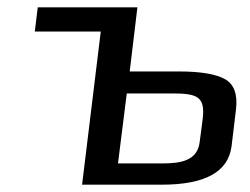

<svg xmlns="http://www.w3.org/2000/svg" viewBox="-20 -504 683 524"><path d="M422 0C540 0 603 -35 612 -105L624 -205C629 -246 619 -274 594 -288C569 -302 527 -309 468 -309H334L355 -484H83L75 -418H255L204 0ZM423 -58H302L326 -249H449C518 -249 541 -241 533 -178L525 -117C519 -65 473 -58 423 -58Z"/></svg>

Font: Gamestation Text
Style: Italic
Weight: 400
Designer: Jonas Hecksher
Foundry: Jonas Hecksher, Playtypeª, e-types AS
Version: Version 1.003